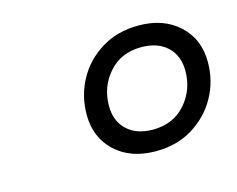

<svg xmlns="http://www.w3.org/2000/svg" viewBox="-55 -794 554 448"><g transform="rotate(-15 222.0 -570.0)"><path d="M309 -717Q369 -717 406.2 -682.8Q443.5 -648.5 443.5 -593Q443.5 -547 422 -508.5Q400.5 -470 362.2 -446.5Q324 -423 273 -423Q212.5 -423 175.5 -457.2Q138.5 -491.5 138.5 -547Q138.5 -593 159.8 -631.5Q181 -670 219.5 -693.5Q258 -717 309 -717ZM279 -473.5Q328.5 -473.5 358 -507Q387.5 -540.5 387.5 -586.5Q387.5 -623.5 364.5 -645Q341.5 -666.5 302 -666.5Q253 -666.5 223.5 -633Q194 -599.5 194 -553.5Q194 -516.5 217 -495Q240 -473.5 279 -473.5Z"/></g></svg>

Font: Newsreader Caption Medium
Style: Italic
Weight: 500
Italic angle: -17°
Designer: Hugues Gentile
Foundry: Production Type
Version: Version 1.001